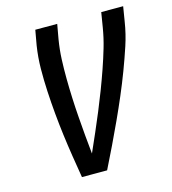

<svg xmlns="http://www.w3.org/2000/svg" viewBox="-109 -825 819 914"><g transform="rotate(-15 300.0 -367.5)"><path d="M182 0Q173 -54 164.5 -108Q156 -162 149 -216.5Q142 -271 137 -326Q132 -381 129 -436.5Q126 -492 126.5 -548.5Q127 -605 136 -662L149 -735H257L244 -662Q236 -614 234 -566Q232 -518 232.5 -470.5Q233 -423 235 -376Q237 -329 240.5 -282.5Q244 -236 248 -189.5Q252 -143 257 -96Q278 -143 298 -189Q318 -235 337.5 -282Q357 -329 375 -376Q393 -423 409.5 -470.5Q426 -518 440 -565.5Q454 -613 462 -662L474 -735H582L570 -662Q561 -604 542.5 -548Q524 -492 503 -436.5Q482 -381 458.5 -326Q435 -271 410 -216.5Q385 -162 359 -108Q333 -54 306 0Z"/></g></svg>

Font: Iosevka Curly SmBdEx
Style: Italic
Weight: 600
Width: 7
Italic angle: -9°
Monospace: yes
Designer: Belleve Invis
Foundry: Belleve Invis
Version: Version 11.1.0; ttfautohint (v1.8.3)